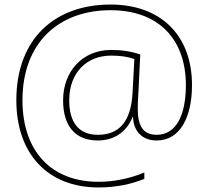

<svg xmlns="http://www.w3.org/2000/svg" viewBox="-20 -726 918 846"><path d="M826 -351C826 -569 690 -706 467 -706C222 -706 52 -556 52 -284C52 -49 190 100 414 100C490 100 558 86 616 62V34C552 61 481 75 414 75C204 75 79 -62 79 -284C79 -539 240 -681 467 -681C683 -681 799 -549 799 -351C799 -223 759 -132 670 -132C609 -132 587 -174 587 -246C587 -280 590 -317 591 -341L598 -486C560 -499 518 -506 470 -506C344 -506 258 -412 258 -284C258 -169 313 -107 411 -107C475 -107 535 -137 565 -212H566C568 -144 610 -107 670 -107C776 -107 826 -214 826 -351ZM285 -284C285 -405 361 -481 470 -481C511 -481 543 -476 572 -466L564 -316C557 -189 504 -132 411 -132C326 -132 285 -188 285 -284Z"/></svg>

Font: Noto Sans Gujarati UI Thin
Style: Regular
Weight: 100
Designer: Jelle Bosma - Monotype Design Team, Universal Thirst
Foundry: Monotype Imaging Inc.
Version: Version 2.106